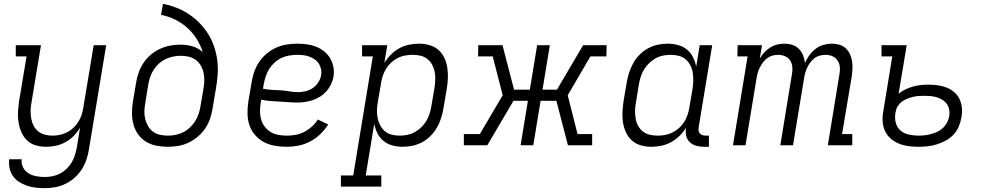

<svg xmlns="http://www.w3.org/2000/svg" viewBox="-20 -755 5140 998"><path d="M214 223Q190 223 166.5 220.5Q143 218 121 210.5Q99 203 80 191Q61 179 48 161Q35 143 30 120Q25 97 28 73H93Q90 96 100 115.5Q110 135 128.5 146Q147 157 168.5 161Q190 165 213 165Q233 165 253 161Q273 157 291.5 147.5Q310 138 325.5 123Q341 108 352 90Q363 72 369 52.5Q375 33 379 13L396 -91Q382 -68 363 -48.5Q344 -29 320 -16Q296 -3 270.5 2.5Q245 8 221 8Q192 8 166 0.5Q140 -7 121.5 -24.5Q103 -42 92 -66.5Q81 -91 76.5 -117.5Q72 -144 73.5 -172Q75 -200 79 -228L118 -462H62V-520H193L143 -218Q139 -198 139 -177.5Q139 -157 142.5 -137.5Q146 -118 155 -101Q164 -84 179 -72Q194 -60 213.5 -55Q233 -50 253 -50Q272 -50 291 -54Q310 -58 328 -67Q346 -76 361 -90Q376 -104 387 -121.5Q398 -139 404 -157.5Q410 -176 413 -195L467 -520H532L442 23Q438 49 429 75.5Q420 102 404.5 126Q389 150 367 169.5Q345 189 319.5 201Q294 213 267 218Q240 223 214 223Z M852 8Q821 8 791.5 2Q762 -4 738 -19Q714 -34 697.5 -57.5Q681 -81 673.5 -109Q666 -137 666 -167Q666 -197 671 -228L688 -328Q692 -354 701.5 -380Q711 -406 727 -429.5Q743 -453 765 -471.5Q787 -490 812.5 -501.5Q838 -513 864.5 -518Q891 -523 917 -523Q950 -523 981 -514Q1012 -505 1034 -484Q1022 -521 1002 -553Q982 -585 953.5 -610.5Q925 -636 890.5 -653Q856 -670 817 -678L827 -735Q864 -728 898 -714.5Q932 -701 962 -681Q992 -661 1017 -635.5Q1042 -610 1061 -580Q1080 -550 1092 -515.5Q1104 -481 1109 -444.5Q1114 -408 1111.5 -369.5Q1109 -331 1102 -292L1085 -192Q1081 -165 1072 -138.5Q1063 -112 1047 -88Q1031 -64 1008.5 -45Q986 -26 960 -13.5Q934 -1 906.5 3.5Q879 8 852 8ZM853 -50Q873 -50 893 -54Q913 -58 932 -67.5Q951 -77 967 -92Q983 -107 994 -124.5Q1005 -142 1012 -162Q1019 -182 1022 -202L1038 -297Q1042 -319 1042 -339.5Q1042 -360 1037.5 -379.5Q1033 -399 1022.5 -416Q1012 -433 996 -444.5Q980 -456 960.5 -460.5Q941 -465 919 -465Q900 -465 880 -461Q860 -457 841 -448Q822 -439 806.5 -425Q791 -411 779.5 -393.5Q768 -376 761.5 -357Q755 -338 751 -318L735 -218Q731 -197 730.5 -176Q730 -155 735 -135.5Q740 -116 750 -99Q760 -82 775.5 -70.5Q791 -59 811.5 -54.5Q832 -50 853 -50Z M1470 8Q1438 8 1407.5 2.5Q1377 -3 1351 -17Q1325 -31 1305.5 -53.5Q1286 -76 1276.5 -104.5Q1267 -133 1266.5 -164.5Q1266 -196 1271 -228L1288 -328Q1292 -355 1301.5 -382Q1311 -409 1327 -433Q1343 -457 1366.5 -476.5Q1390 -496 1416 -507.5Q1442 -519 1469.5 -523.5Q1497 -528 1524 -528Q1550 -528 1575.5 -524.5Q1601 -521 1623.5 -512Q1646 -503 1665 -488Q1684 -473 1696 -452Q1708 -431 1713 -406Q1718 -381 1713 -355Q1710 -336 1700.5 -316.5Q1691 -297 1677 -281Q1663 -265 1645 -253.5Q1627 -242 1606.5 -235Q1586 -228 1566 -225Q1546 -222 1526 -222Q1502 -222 1479 -224Q1456 -226 1432 -227Q1408 -228 1384.5 -230Q1361 -232 1338 -237L1335 -218Q1331 -196 1331.5 -174Q1332 -152 1338 -132Q1344 -112 1357 -95.5Q1370 -79 1387.5 -68.5Q1405 -58 1426.5 -54Q1448 -50 1470 -50Q1493 -50 1516 -54Q1539 -58 1560.5 -69Q1582 -80 1601 -97Q1620 -114 1632 -134L1686 -108Q1669 -81 1644.5 -57.5Q1620 -34 1591 -19Q1562 -4 1531 2Q1500 8 1470 8ZM1530 -276Q1549 -276 1569 -281Q1589 -286 1606 -297.5Q1623 -309 1634.5 -327Q1646 -345 1649 -364Q1652 -380 1648.5 -396Q1645 -412 1637 -424.5Q1629 -437 1616 -446Q1603 -455 1588.5 -460.5Q1574 -466 1558 -468Q1542 -470 1525 -470Q1505 -470 1484 -466.5Q1463 -463 1443.5 -454Q1424 -445 1407.5 -430Q1391 -415 1379.5 -397Q1368 -379 1361.5 -359Q1355 -339 1351 -318L1347 -294Q1370 -289 1393 -288Q1416 -287 1439.5 -285.5Q1463 -284 1485 -280Q1507 -276 1530 -276Z M1752 215V157H1816L1918 -462H1862V-520H1993L1978 -428Q1993 -452 2012.5 -471.5Q2032 -491 2055.5 -504Q2079 -517 2105.5 -522.5Q2132 -528 2157 -528Q2185 -528 2212 -520.5Q2239 -513 2258.5 -496Q2278 -479 2289.5 -454.5Q2301 -430 2305 -403.5Q2309 -377 2308 -348.5Q2307 -320 2302 -292L2285 -192Q2281 -167 2273 -141.5Q2265 -116 2251.5 -92.5Q2238 -69 2218.5 -49Q2199 -29 2174.5 -16Q2150 -3 2124 2.5Q2098 8 2072 8Q2045 8 2019.5 1Q1994 -6 1974 -22Q1954 -38 1942.5 -61Q1931 -84 1925 -110L1881 157H1962V215ZM2058 -50Q2077 -50 2097 -54Q2117 -58 2135.5 -68Q2154 -78 2169.5 -93Q2185 -108 2195.5 -125.5Q2206 -143 2212.5 -162.5Q2219 -182 2222 -202L2239 -302Q2242 -322 2242.5 -343Q2243 -364 2239 -383.5Q2235 -403 2225.5 -420Q2216 -437 2200.5 -449Q2185 -461 2165.5 -465.5Q2146 -470 2125 -470Q2106 -470 2086 -466.5Q2066 -463 2048 -454Q2030 -445 2014.5 -431Q1999 -417 1988 -399.5Q1977 -382 1970.5 -363Q1964 -344 1961 -325L1944 -225Q1940 -204 1939.5 -182.5Q1939 -161 1943 -141Q1947 -121 1956.5 -103Q1966 -85 1981 -72.5Q1996 -60 2016.5 -55Q2037 -50 2058 -50Z M2391 0V-58H2474L2593 -260L2541 -462H2465L2466 -520H2592L2652 -289H2734L2772 -520H2838L2800 -289H2875L3011 -520H3133L3132 -462H3049L2931 -260L2982 -58H3058V0H2932L2872 -231H2790L2752 0H2686L2724 -231H2649L2513 0Z M3366 8Q3338 8 3311.5 0.5Q3285 -7 3265.5 -24Q3246 -41 3234.5 -65.5Q3223 -90 3218.5 -116.5Q3214 -143 3215.5 -171.5Q3217 -200 3221 -228L3238 -328Q3242 -353 3250.5 -378.5Q3259 -404 3272 -427.5Q3285 -451 3305 -471Q3325 -491 3349 -504Q3373 -517 3399 -522.5Q3425 -528 3451 -528Q3478 -528 3504 -521Q3530 -514 3550 -498Q3570 -482 3581.5 -459Q3593 -436 3599 -410L3617 -520H3682L3612 -96Q3610 -86 3611 -77Q3612 -68 3617.5 -61.5Q3623 -55 3631.5 -52.5Q3640 -50 3649 -50H3665V8H3639Q3618 8 3598.5 2.5Q3579 -3 3565 -16.5Q3551 -30 3546.5 -50.5Q3542 -71 3546 -92Q3532 -68 3512 -48.5Q3492 -29 3468 -16Q3444 -3 3417.5 2.5Q3391 8 3366 8ZM3399 -50Q3418 -50 3437.5 -53.5Q3457 -57 3475 -66Q3493 -75 3509 -89Q3525 -103 3536 -120.5Q3547 -138 3553.5 -157Q3560 -176 3563 -195L3580 -295Q3583 -316 3583.5 -337.5Q3584 -359 3580.5 -379Q3577 -399 3567.5 -417Q3558 -435 3543 -447.5Q3528 -460 3507.5 -465Q3487 -470 3466 -470Q3447 -470 3426.5 -466Q3406 -462 3388 -452Q3370 -442 3354.5 -427Q3339 -412 3328 -394.5Q3317 -377 3311 -357.5Q3305 -338 3301 -318L3285 -218Q3281 -198 3281 -177Q3281 -156 3284.5 -136.5Q3288 -117 3297.5 -100Q3307 -83 3322.5 -71Q3338 -59 3358 -54.5Q3378 -50 3399 -50Z M3790 0 3866 -462H3813L3814 -520H3941L3929 -450Q3939 -468 3953 -483Q3967 -498 3984 -508.5Q4001 -519 4019.5 -523.5Q4038 -528 4057 -528Q4079 -528 4099 -521.5Q4119 -515 4133 -500.5Q4147 -486 4154.5 -467Q4162 -448 4164 -427Q4173 -448 4186.5 -467Q4200 -486 4218.5 -500.5Q4237 -515 4259.5 -521.5Q4282 -528 4303 -528Q4324 -528 4343 -522.5Q4362 -517 4376 -504Q4390 -491 4398 -473.5Q4406 -456 4409 -436.5Q4412 -417 4411 -397Q4410 -377 4407 -356L4357 -58H4410V0H4283L4343 -367Q4347 -386 4345.5 -405.5Q4344 -425 4334 -440Q4324 -455 4307.5 -462.5Q4291 -470 4271 -470Q4257 -470 4241.5 -466Q4226 -462 4213.5 -452.5Q4201 -443 4191.5 -430Q4182 -417 4175.5 -403Q4169 -389 4165 -374.5Q4161 -360 4159 -345L4102 0H4036L4096 -367Q4100 -386 4098.5 -405.5Q4097 -425 4087.5 -440Q4078 -455 4061 -462.5Q4044 -470 4025 -470Q4010 -470 3995 -466Q3980 -462 3967.5 -452.5Q3955 -443 3945.5 -430Q3936 -417 3929 -403Q3922 -389 3918 -374.5Q3914 -360 3912 -345L3855 0Z M4753 8Q4727 8 4701.5 4.5Q4676 1 4652.5 -8.5Q4629 -18 4610 -34.5Q4591 -51 4580.5 -73.5Q4570 -96 4568 -122.5Q4566 -149 4571 -175L4618 -462H4562V-520H4693L4651 -268Q4668 -282 4687.5 -291Q4707 -300 4727 -305.5Q4747 -311 4767.5 -313Q4788 -315 4808 -315Q4832 -315 4856.5 -311.5Q4881 -308 4902.5 -299Q4924 -290 4941.5 -274.5Q4959 -259 4968.5 -238Q4978 -217 4980 -192.5Q4982 -168 4977 -143Q4973 -119 4963 -96Q4953 -73 4935.5 -54.5Q4918 -36 4895.5 -24Q4873 -12 4849 -4.5Q4825 3 4801 5.5Q4777 8 4753 8ZM4754 -50Q4771 -50 4787.5 -52Q4804 -54 4820.5 -58.5Q4837 -63 4853 -70.5Q4869 -78 4882 -90.5Q4895 -103 4903 -118.5Q4911 -134 4914 -151Q4917 -168 4914 -184.5Q4911 -201 4902 -214Q4893 -227 4879.5 -235.5Q4866 -244 4850.5 -249Q4835 -254 4818 -255.5Q4801 -257 4784 -257Q4770 -257 4755 -256Q4740 -255 4725.5 -251.5Q4711 -248 4696 -242Q4681 -236 4668.5 -227Q4656 -218 4647 -204Q4638 -190 4636 -175L4634 -166Q4630 -140 4636.5 -116Q4643 -92 4661 -76.5Q4679 -61 4704 -55.5Q4729 -50 4754 -50Z"/></svg>

Font: Iosevka Etoile Light
Style: Italic
Weight: 300
Italic angle: -9°
Designer: Belleve Invis
Foundry: Belleve Invis
Version: Version 22.1.2; ttfautohint (v1.8.4)